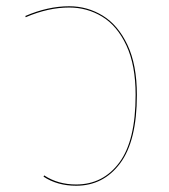

<svg xmlns="http://www.w3.org/2000/svg" viewBox="-20 -585 539 613"><path d="M223 4Q309 4 361 -66Q413 -136 413 -282Q413 -377 383.5 -440Q354 -503 306 -532Q258 -561 201 -561Q134 -561 62 -530L61 -534Q133 -565 201 -565Q259 -565 308 -535Q357 -505 387 -441.5Q417 -378 417 -282Q417 -135 363.5 -63.5Q310 8 223 8Q163 8 119 -21L121 -25Q165 4 223 4Z"/></svg>

Font: FiraGO Four
Style: Regular
Weight: 100
Designer: bBox Type
Foundry: bBox Type GmbH
Version: Version 1.001